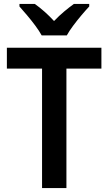

<svg xmlns="http://www.w3.org/2000/svg" viewBox="-20 -957 552 977"><path d="M318 0H194V-608H15V-714H496V-608H318ZM192 -777Q180 -799 160 -826Q140 -853 118 -879Q96 -905 79 -924V-937H157Q180 -921 205.5 -898.5Q231 -876 255 -850Q281 -877 306 -898Q331 -919 356 -937H434V-924Q417 -906 395 -880Q373 -854 352.5 -826.5Q332 -799 320 -777Z"/></svg>

Font: Noto Sans Arabic UI SmCn SmBd
Style: Regular
Weight: 600
Width: 4
Designer: Monotype Design Team, Nadine Chahine and Nizar Qandah
Foundry: Monotype Imaging Inc.
Version: Version 2.010; ttfautohint (v1.8.4.7-5d5b)